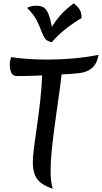

<svg xmlns="http://www.w3.org/2000/svg" viewBox="-20 -1125 623 1176"><path d="M40 -727Q40 -742 42.5 -754.5Q45 -767 48 -775Q103 -767 158.5 -763.5Q214 -760 269 -760Q349 -760 427.5 -767Q506 -774 583 -789Q575 -734 542.5 -707.5Q510 -681 463 -677Q441 -675 414 -672.5Q387 -670 357 -669Q353 -628 345 -571.5Q337 -515 328 -450Q319 -385 310 -318Q301 -251 295.5 -189Q290 -127 290 -78Q290 -2 304 31Q233 8 207 -29.5Q181 -67 181 -129Q181 -166 188.5 -224Q196 -282 206.5 -353.5Q217 -425 226 -504.5Q235 -584 238 -663Q194 -661 154 -660Q114 -659 85 -659Q57 -659 48.5 -681Q40 -703 40 -727ZM432 -1105Q442 -1097 460.5 -1077Q479 -1057 480 -1015Q419 -978 374.5 -941.5Q330 -905 298 -867Q269 -871 256 -889Q243 -907 233 -935.5Q223 -964 204.5 -1000.5Q186 -1037 146 -1077Q160 -1084 173 -1087Q186 -1090 204 -1090Q230 -1090 247.5 -1079Q265 -1068 276.5 -1040Q288 -1012 298 -961Q320 -997 350 -1031.5Q380 -1066 432 -1105Z"/></svg>

Font: Merienda Medium
Style: Regular
Weight: 500
Designer: Eduardo Rodriguez Tunni
Foundry: Eduardo Rodriguez Tunni
Version: Version 2.001; ttfautohint (v1.8.4.7-5d5b)